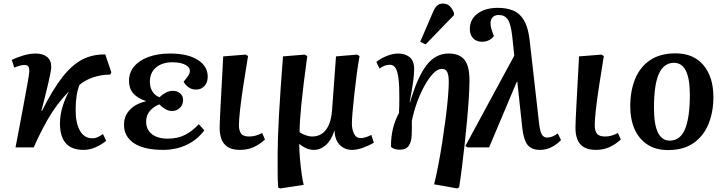

<svg xmlns="http://www.w3.org/2000/svg" viewBox="-20 -826 4061 1076"><path d="M448 14Q314 14 316 -139Q317 -181 329 -223Q341 -265 366 -314Q294 -239 248 -157.5Q202 -76 169 0H67Q89 -113 106 -205Q123 -297 133.5 -355Q144 -413 144 -424Q145 -446 138 -454Q131 -462 117 -462Q106 -462 90.5 -458Q75 -454 60 -447L46 -490Q73 -504 110 -515Q147 -526 180 -526Q221 -526 244.5 -506.5Q268 -487 267 -448Q266 -427 252 -366Q238 -305 212 -205L215 -204Q275 -324 329.5 -393.5Q384 -463 441.5 -492.5Q499 -522 570 -521L604 -421L598 -408Q550 -408 505 -393.5Q460 -379 426 -351Q415 -325 409.5 -290.5Q404 -256 404 -211Q403 -140 427 -95.5Q451 -51 498 -51Q514 -51 528.5 -58Q543 -65 557 -75L575 -37Q550 -16 516.5 -1Q483 14 448 14Z M895 14Q786 14 730 -24Q674 -62 675 -129Q675 -176 707.5 -210.5Q740 -245 797 -258V-260Q750 -276 726.5 -303Q703 -330 703 -373Q703 -420 732.5 -454.5Q762 -489 814 -507.5Q866 -526 933 -526Q1033 -526 1089 -490Q1145 -454 1144 -395Q1144 -364 1126 -344Q1108 -324 1078 -324Q1054 -324 1036 -337.5Q1018 -351 1009 -368Q1029 -392 1036.5 -404Q1044 -416 1044 -429Q1044 -450 1017.5 -463.5Q991 -477 946 -477Q889 -477 854.5 -448Q820 -419 820 -368Q820 -336 834.5 -313Q849 -290 874 -281Q889 -296 908.5 -306.5Q928 -317 947 -317Q973 -317 989.5 -303Q1006 -289 1006 -265Q1006 -239 988 -221.5Q970 -204 944 -204Q925 -204 906.5 -214.5Q888 -225 873 -241Q843 -230 821 -205.5Q799 -181 799 -144Q799 -100 831 -74.5Q863 -49 921 -49Q974 -49 1015 -69Q1056 -89 1094 -130L1125 -96Q1088 -44 1027.5 -15Q967 14 895 14Z M1325 14Q1281 14 1256 -2.5Q1231 -19 1221 -46.5Q1211 -74 1211 -108Q1211 -139 1216.5 -240.5Q1222 -342 1231 -510L1357 -520L1370 -512Q1356 -426 1344 -348.5Q1332 -271 1325.5 -212.5Q1319 -154 1319 -124Q1319 -94 1331 -77.5Q1343 -61 1377 -61Q1414 -61 1449 -81L1465 -44Q1434 -16 1400.5 -1Q1367 14 1325 14Z M1550 230 1539 225Q1536 186 1536 142Q1536 98 1536 33Q1536 -49 1544 -190.5Q1552 -332 1566 -510L1688 -520L1702 -512Q1679 -343 1669 -243Q1659 -143 1659 -85Q1673 -75 1693 -68Q1713 -61 1728 -61Q1779 -61 1807.5 -99.5Q1836 -138 1841 -210L1863 -510L1981 -520L1995 -512Q1987 -468 1979.5 -412Q1972 -356 1966 -300.5Q1960 -245 1956 -200.5Q1952 -156 1952 -134Q1952 -101 1964 -76.5Q1976 -52 2002 -52Q2014 -52 2030 -57Q2046 -62 2061 -70L2075 -26Q2053 -13 2018 0.5Q1983 14 1954 14Q1911 14 1883.5 -14.5Q1856 -43 1855 -94H1854Q1837 -40 1806 -13Q1775 14 1740 14Q1715 14 1693 3.5Q1671 -7 1658 -19H1657Q1657 18 1661 63Q1665 108 1670.5 148Q1676 188 1682 210Z M2542 230 2413 207Q2424 162 2436 100.5Q2448 39 2458.5 -29Q2469 -97 2477.5 -162.5Q2486 -228 2490.5 -281.5Q2495 -335 2495 -367Q2495 -404 2486.5 -422Q2478 -440 2455 -440Q2432 -440 2407 -413.5Q2382 -387 2358.5 -344.5Q2335 -302 2316.5 -250.5Q2298 -199 2288 -148Q2289 -102 2287 -65.5Q2285 -29 2270 -8Q2255 13 2220 13Q2204 13 2189.5 8Q2175 3 2171 -4Q2171 -60 2182.5 -106.5Q2194 -153 2216 -193Q2218 -236 2218 -272.5Q2218 -309 2217 -340Q2214 -406 2202 -434.5Q2190 -463 2164 -463Q2136 -463 2107 -442L2089 -479Q2116 -500 2149 -513Q2182 -526 2212 -526Q2250 -526 2275.5 -506Q2301 -486 2301 -438Q2301 -408 2294.5 -362.5Q2288 -317 2276 -254L2278 -253Q2319 -393 2369.5 -459.5Q2420 -526 2494 -526Q2555 -526 2583 -491Q2611 -456 2611 -375Q2611 -337 2607.5 -280.5Q2604 -224 2598 -157.5Q2592 -91 2584.5 -22.5Q2577 46 2569 110Q2561 174 2553 224ZM2365 -577 2335 -592 2406 -757Q2417 -783 2429.5 -794.5Q2442 -806 2462 -806Q2485 -806 2499.5 -792.5Q2514 -779 2524 -754V-741Z M3006 14Q2960 14 2937.5 -13Q2915 -40 2907 -109L2879 -369L2875 -365L2721 0H2601L2588 -8L2862 -514L2851 -620Q2843 -691 2826 -716.5Q2809 -742 2775 -742Q2752 -742 2740.5 -729Q2729 -716 2729 -696Q2729 -682 2732 -670Q2735 -658 2742 -639L2748 -624Q2740 -612 2722.5 -602Q2705 -592 2682 -592Q2650 -592 2631.5 -611.5Q2613 -631 2613 -664Q2613 -717 2656 -749.5Q2699 -782 2770 -782Q2821 -782 2858 -766Q2895 -750 2917.5 -710.5Q2940 -671 2948 -602L3001 -136Q3006 -91 3016 -73Q3026 -55 3047 -55Q3074 -55 3106 -78L3124 -41Q3101 -17 3071 -1.5Q3041 14 3006 14Z M3319 14Q3275 14 3250 -2.5Q3225 -19 3215 -46.5Q3205 -74 3205 -108Q3205 -139 3210.5 -240.5Q3216 -342 3225 -510L3351 -520L3364 -512Q3350 -426 3338 -348.5Q3326 -271 3319.5 -212.5Q3313 -154 3313 -124Q3313 -94 3325 -77.5Q3337 -61 3371 -61Q3408 -61 3443 -81L3459 -44Q3428 -16 3394.5 -1Q3361 14 3319 14Z M3724 15Q3655 15 3607.5 -16.5Q3560 -48 3536 -103Q3512 -158 3512 -230Q3512 -317 3539.5 -384Q3567 -451 3623.5 -489Q3680 -527 3766 -527Q3867 -527 3922.5 -460.5Q3978 -394 3978 -282Q3978 -198 3950.5 -131Q3923 -64 3867 -24.5Q3811 15 3724 15ZM3733 -38Q3792 -38 3819 -102.5Q3846 -167 3846 -295Q3846 -474 3757 -474Q3701 -474 3673 -413.5Q3645 -353 3645 -221Q3645 -127 3667.5 -82.5Q3690 -38 3733 -38Z"/></svg>

Font: Literata 36pt SemiBold
Style: Italic
Weight: 600
Italic angle: -2°
Designer: Latin by Veronika Burian and Jose Scaglione. Greek by Irene Vlachou. Cyrillic by Vera Evstafieva
Foundry: TypeTogether
Version: Version 3.002